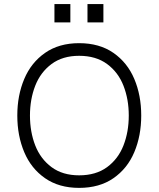

<svg xmlns="http://www.w3.org/2000/svg" viewBox="-20 -912 778 942"><path d="M64.9 -345.2Q64.9 -443.8 98.9 -524.4Q132.8 -605 201.2 -652.6Q269.5 -700.2 368.2 -700.2Q467.8 -700.2 536.4 -652.6Q605 -605 638.9 -524.7Q672.9 -444.3 672.9 -345.2Q672.9 -246.1 638.9 -165.5Q605 -85 536.4 -37.6Q467.8 9.8 368.2 9.8Q269.5 9.8 201.2 -37.6Q132.8 -85 98.9 -165.5Q64.9 -246.1 64.9 -345.2ZM611.8 -345.2Q611.8 -424.8 585.9 -491.2Q560.1 -557.6 505.4 -597.9Q450.7 -638.2 368.2 -638.2Q287.1 -638.2 232.9 -597.9Q178.7 -557.6 152.8 -491.2Q127 -424.8 127 -345.2Q127 -265.1 152.8 -198.7Q178.7 -132.3 232.9 -92Q287.1 -51.8 368.2 -51.8Q450.7 -51.8 505.4 -92Q560.1 -132.3 585.9 -198.7Q611.8 -265.1 611.8 -345.2ZM247.1 -802.2V-892.1H325.2V-802.2ZM409.2 -802.2V-892.1H487.3V-802.2Z"/></svg>

Font: Acari Sans Light
Style: Regular
Weight: 300
Designer: Alfredo Marco Pradil and Stefan Peev
Foundry: Hanken Design Co.
Version: Version 1.045;January 11, 2019;FontCreator 11.5.0.2425 64-bi